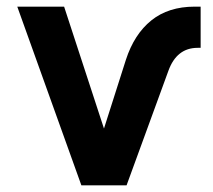

<svg xmlns="http://www.w3.org/2000/svg" viewBox="-20 -558 640 578"><path d="M225 0 32 -538H173L293 -171L359 -378Q384 -455 435.5 -496.5Q487 -538 566 -538H584V-414H575Q512 -414 487 -345L361 0Z"/></svg>

Font: Geist Mono ExtraBold
Style: Regular
Weight: 800
Monospace: yes
Designer: Basement.studio, Andrés Briganti, Mateo Zaragoza
Foundry: Basement.studio, Vercel, Andrés Briganti, Guido Ferreyra, Mateo Zaragoza
Version: Version 1.500; ttfautohint (v1.8.4.7-5d5b)